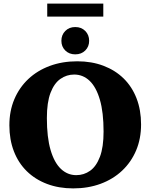

<svg xmlns="http://www.w3.org/2000/svg" viewBox="-20 -1030 834 1065"><path d="M408.5 -690Q488.5 -690 553.8 -665.2Q619 -640.5 665.8 -594.8Q712.5 -549 737.5 -484.2Q762.5 -419.5 762.5 -340Q762.5 -260.5 735 -195.5Q707.5 -130.5 657.2 -83.2Q607 -36 538 -10.5Q469 15 386 15Q306 15 240.8 -9.8Q175.5 -34.5 128.8 -80.2Q82 -126 57 -190.8Q32 -255.5 32 -335Q32 -414.5 59.5 -479.5Q87 -544.5 137.2 -591.8Q187.5 -639 256.5 -664.5Q325.5 -690 408.5 -690ZM403 -58.5Q445.5 -58.5 479.8 -82.8Q514 -107 534.2 -160.2Q554.5 -213.5 554.5 -300Q554.5 -407 534 -477Q513.5 -547 477 -581.8Q440.5 -616.5 391.5 -616.5Q349.5 -616.5 315 -592.2Q280.5 -568 260.2 -515Q240 -462 240 -375Q240 -268.5 260.5 -198.2Q281 -128 317.8 -93.2Q354.5 -58.5 403 -58.5ZM397.5 -728.5Q363.5 -728.5 342 -750Q320.5 -771.5 320.5 -803.5Q320.5 -836.5 342 -858.2Q363.5 -880 397.5 -880Q431.5 -880 453 -858.2Q474.5 -836.5 474.5 -803.5Q474.5 -771.5 453 -750Q431.5 -728.5 397.5 -728.5ZM242 -938V-1010H553V-938Z"/></svg>

Font: Newsreader 24pt ExtraBold
Style: Regular
Weight: 800
Designer: Hugues Gentile
Foundry: Production Type
Version: Version 1.003